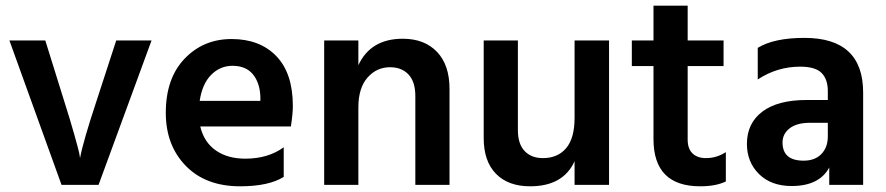

<svg xmlns="http://www.w3.org/2000/svg" viewBox="-20 -649 3109 674"><path d="M326 0H196L13 -507H139L206 -292Q226 -229 240 -179.5Q254 -130 258 -112L261 -94Q271 -150 318 -292L388 -507H512Z M976 -28Q923 5 823 5Q702 5 632 -67Q562 -139 562 -253Q562 -374 628 -443Q694 -512 793 -512Q892 -512 950 -452Q1008 -392 1008 -277Q1008 -249 1001 -205H683Q696 -150 737.5 -121Q779 -92 841 -92Q921 -92 976 -132ZM796 -418Q753 -418 721.5 -386.5Q690 -355 681 -295H894V-310Q892 -359 867.5 -388.5Q843 -418 796 -418Z M1558 0H1438V-312Q1438 -362 1414 -387.5Q1390 -413 1349 -413Q1302 -413 1270 -376.5Q1238 -340 1238 -272V0H1118V-507H1238V-420Q1281 -513 1394 -513Q1470 -513 1514 -467Q1558 -421 1558 -337Z M2118 0H1997V-83Q1957 5 1841 5Q1764 5 1721 -39Q1678 -83 1678 -164V-507H1798V-192Q1798 -144 1821.5 -119Q1845 -94 1886 -94Q1938 -94 1967.5 -129Q1997 -164 1997 -235V-507H2118Z M2528 -12Q2493 5 2438 5Q2274 5 2274 -161V-417H2198V-507H2274V-629H2394V-507H2520V-417H2394V-159Q2394 -127 2411 -110.5Q2428 -94 2458 -94Q2496 -94 2528 -115Z M2801 -85Q2841 -85 2863.5 -108.5Q2886 -132 2886 -170V-218H2824Q2777 -218 2752 -198.5Q2727 -179 2727 -149Q2727 -85 2801 -85ZM2891 -61Q2856 4 2759 4Q2687 4 2644.5 -38Q2602 -80 2602 -144Q2602 -216 2656 -257Q2710 -298 2812 -298H2886V-329Q2886 -371 2864 -393Q2842 -415 2789 -415Q2708 -415 2640 -370V-481Q2697 -516 2804 -516Q3010 -516 3010 -324V0H2891Z"/></svg>

Font: Hind Madurai SemiBold
Style: Regular
Weight: 600
Designer: Jyotish Sonowal
Foundry: Indian Type Foundry
Version: Version 1.001;PS 1.0;hotconv 1.0.86;makeotf.lib2.5.63406; tt